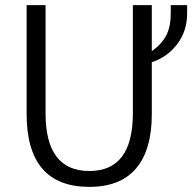

<svg xmlns="http://www.w3.org/2000/svg" viewBox="-20 -720 751 750"><path d="M711 -700V-668Q711 -599 672.5 -548Q634 -497 573 -477V-275Q573 -134 511.5 -62Q450 10 329 10Q84 10 84 -275V-700H158V-277Q158 -52 329 -52Q499 -52 499 -277V-700H573V-520Q612 -548 629.5 -582Q647 -616 647 -668V-700Z"/></svg>

Font: Sarabun Light
Style: Regular
Weight: 300
Designer: Suppakit Chalermlarp | Katatrad Co.,Ltd.
Foundry: Cadson Demak Co.,Ltd.
Version: Version 1.000; ttfautohint (v1.6)